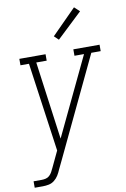

<svg xmlns="http://www.w3.org/2000/svg" viewBox="-103 -824 716 1089"><g transform="rotate(-10 254.5 -279.5)"><path d="M6 205V168H53Q65 168 77 165Q89 162 98 153.5Q107 145 113 134Q119 123 124 112L168 19L96 -493H47V-530H198V-493H138L199 -44L413 -493H358V-530H509V-493H455L185 75L160 127Q153 144 143.5 159.5Q134 175 119.5 186.5Q105 198 87.5 201.5Q70 205 53 205ZM287 -598 262 -622 403 -764 433 -736Z"/></g></svg>

Font: Iosevka Slab XLtObl
Style: Regular
Weight: 200
Italic angle: -9°
Monospace: yes
Designer: Belleve Invis
Foundry: Belleve Invis
Version: Version 11.1.1; ttfautohint (v1.8.3)